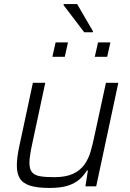

<svg xmlns="http://www.w3.org/2000/svg" viewBox="-20 -918 641 946"><path d="M225 8Q163 8 127.5 -3.5Q92 -15 77.5 -39.5Q63 -64 63 -102Q63 -122 66 -146Q69 -170 75 -197L142 -510H203L138 -206Q132 -178 128.5 -155Q125 -132 125 -116Q125 -86 137 -70.5Q149 -55 175.5 -50Q202 -45 246 -45Q304 -45 339.5 -61.5Q375 -78 395.5 -106.5Q416 -135 426.5 -171.5Q437 -208 445 -247L502 -510H563L454 0H401L413 -78H408Q394 -54 372 -34.5Q350 -15 315 -3.5Q280 8 225 8ZM447 -638 463 -709H524L508 -638ZM238 -638 254 -709H315L299 -638ZM395 -759 293 -893 294 -898H360L438 -764L437 -759Z"/></svg>

Font: Saira Thin Light
Style: Italic
Weight: 300
Italic angle: -12°
Version: Version 1.101